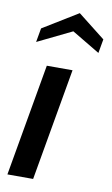

<svg xmlns="http://www.w3.org/2000/svg" viewBox="-86 -793 490 838"><g transform="rotate(10 159.5 -374.0)"><path d="M123 0H9L96 -497H210ZM308 -591 184 -665 32 -591 43 -653 198 -748 319 -653Z"/></g></svg>

Font: Cabin
Style: SemiBold Italic
Weight: 600
Designer: Pablo Impallari
Foundry: Pablo Impallari. www.impallari.com Igino Marini. www.ikern.com
Version: Version 1.005